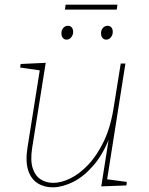

<svg xmlns="http://www.w3.org/2000/svg" viewBox="-20 -793 634 819"><path d="M208 6Q171 7 142 -10.5Q113 -28 100.5 -65.5Q88 -103 97 -162L151 -502L156 -492L66 -505L68 -520L175 -525L117 -161Q109 -108 119.5 -75.5Q130 -43 153.5 -28Q177 -13 207 -13Q241 -13 280 -32Q319 -51 356.5 -90.5Q394 -130 423 -190.5Q452 -251 465 -335L495 -522H515L436 -22L431 -29L521 -17L519 -2L412 2L447 -220L453 -221Q423 -139 380.5 -89.5Q338 -40 293 -17.5Q248 5 208 6ZM481 -773 478 -752H257L260 -773ZM264 -624Q254 -624 248 -631.5Q242 -639 242 -651Q242 -665 250 -674Q258 -683 270 -683Q280 -683 286 -676Q292 -669 292 -657Q292 -644 284 -634Q276 -624 264 -624ZM433 -624Q423 -624 417 -631.5Q411 -639 411 -651Q411 -665 419 -674Q427 -683 439 -683Q449 -683 455 -676Q461 -669 461 -657Q461 -644 453 -634Q445 -624 433 -624Z"/></svg>

Font: Bitter Thin Thin
Style: Italic
Weight: 250
Italic angle: -9°
Version: Version 2.002